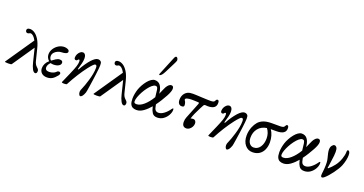

<svg xmlns="http://www.w3.org/2000/svg" viewBox="-40 -1559 4580 2417"><g transform="rotate(20 2249.5 -351.0)"><path d="M52 12Q9 12 9 4L266 -372Q229 -441 190 -441Q182 -441 174 -435Q165 -429 152 -429Q140 -429 132.5 -438Q125 -447 125 -460Q125 -490 168 -490Q197 -490 228.5 -470Q260 -450 288.5 -405Q317 -360 335 -286L371 -142Q377 -115 387.5 -97Q398 -79 411 -68Q426 -55 432 -45Q438 -35 438 -23Q438 -8 432 1.5Q426 11 415 11Q393 11 374.5 -24Q356 -59 344 -110L300 -288L100 5Q95 12 52 12Z M572 11Q526 11 499.5 -13.5Q473 -38 473 -79Q473 -109 488 -139Q503 -169 530 -190Q513 -205 502.5 -225.5Q492 -246 492 -271Q492 -310 514.5 -345.5Q537 -381 573.5 -403Q610 -425 651 -425Q674 -425 696 -415Q718 -405 718 -386Q718 -367 694 -358.5Q670 -350 642 -350Q613 -350 586 -337.5Q559 -325 542.5 -304.5Q526 -284 526 -258Q526 -242 533 -226.5Q540 -211 550 -206Q573 -224 599 -240.5Q625 -257 649 -257Q690 -257 690 -226Q690 -201 663.5 -185Q637 -169 594 -169Q573 -169 556 -175Q521 -141 521 -106Q521 -64 574 -64Q600 -64 625.5 -73.5Q651 -83 664 -98Q674 -109 686.5 -110.5Q699 -112 705 -107Q716 -101 714 -88.5Q712 -76 702 -63Q671 -24 641.5 -6.5Q612 11 572 11Z M1047 89Q1037 89 1029.5 73.5Q1022 58 1022 39Q1022 29 1025.5 17Q1029 5 1038 -14Q1046 -31 1058 -65Q1070 -99 1083 -142Q1096 -185 1104.5 -229.5Q1113 -274 1113 -312Q1113 -334 1107.5 -342Q1102 -350 1090 -350Q1081 -350 1061 -329.5Q1041 -309 1013 -273Q925 -159 839 3Q834 11 800 11Q771 11 771 2Q771 0 771.5 -1Q772 -2 773 -4L833 -141Q864 -212 876 -249.5Q888 -287 888 -315Q888 -339 878 -339Q870 -339 866 -334Q862 -329 857 -323.5Q852 -318 842 -318Q818 -318 818 -346Q818 -370 829 -391.5Q840 -413 856.5 -427Q873 -441 892 -441Q912 -441 924 -423Q936 -405 936 -375Q936 -344 927 -307.5Q918 -271 903 -221L913 -219Q939 -267 965.5 -305Q992 -343 1018 -372Q1043 -399 1064 -412Q1085 -425 1101 -425Q1127 -425 1142 -408Q1148 -402 1150 -389Q1152 -376 1152 -359Q1152 -344 1148.5 -311.5Q1145 -279 1140 -238Q1135 -197 1128.5 -153.5Q1122 -110 1116.5 -72.5Q1111 -35 1106.5 -9.5Q1102 16 1100 21Q1075 89 1047 89Z M1238 12Q1195 12 1195 4L1452 -372Q1415 -441 1376 -441Q1368 -441 1360 -435Q1351 -429 1338 -429Q1326 -429 1318.5 -438Q1311 -447 1311 -460Q1311 -490 1354 -490Q1383 -490 1414.5 -470Q1446 -450 1474.5 -405Q1503 -360 1521 -286L1557 -142Q1563 -115 1573.5 -97Q1584 -79 1597 -68Q1612 -55 1618 -45Q1624 -35 1624 -23Q1624 -8 1618 1.5Q1612 11 1601 11Q1579 11 1560.5 -24Q1542 -59 1530 -110L1486 -288L1286 5Q1281 12 1238 12Z M1770 11Q1745 11 1723.5 2Q1702 -7 1689 -32.5Q1676 -58 1676 -107Q1676 -139 1682 -171.5Q1688 -204 1697 -232Q1708 -265 1726.5 -298.5Q1745 -332 1768 -360.5Q1791 -389 1816 -406Q1841 -423 1864 -423Q1911 -423 1937 -389Q1963 -355 1970 -295Q1971 -289 1972 -280Q1985 -307 1996 -335Q2004 -356 2016.5 -379Q2029 -402 2045.5 -417.5Q2062 -433 2081 -433Q2111 -433 2111 -395Q2111 -360 2074 -292Q2053 -254 2029 -215Q2005 -176 1979 -141Q1980 -134 1981 -128Q1988 -82 2003 -66.5Q2018 -51 2043 -51Q2078 -51 2116.5 -80Q2155 -109 2186 -154Q2195 -166 2200 -166Q2207 -166 2207 -147Q2207 -115 2187 -78Q2167 -41 2131.5 -15Q2096 11 2049 11Q2002 11 1981.5 -20Q1961 -51 1953 -90Q1951 -97 1950 -104Q1908 -54 1862.5 -21.5Q1817 11 1770 11ZM1713 -87Q1713 -71 1720.5 -64.5Q1728 -58 1747 -58Q1792 -58 1843.5 -102.5Q1895 -147 1940 -222Q1934 -287 1929 -315.5Q1924 -344 1916.5 -351Q1909 -358 1895 -358Q1875 -358 1850.5 -337.5Q1826 -317 1801.5 -284.5Q1777 -252 1757 -215Q1737 -178 1725 -144Q1713 -110 1713 -87ZM1894 -502Q1889 -502 1889 -509Q1889 -511 1889.5 -513.5Q1890 -516 1891 -519L1987 -753Q2001 -791 2016 -791Q2027 -791 2034 -777.5Q2041 -764 2041 -752Q2041 -746 2035 -731Q2029 -716 2012 -684L1955 -571Q1921 -502 1894 -502Z M2441 14Q2383 14 2383 -53Q2383 -88 2395 -116L2478 -324Q2487 -346 2473 -347Q2453 -348 2429.5 -349Q2406 -350 2380 -350Q2346 -350 2322.5 -343Q2299 -336 2299 -323Q2299 -320 2300.5 -316Q2302 -312 2306 -307Q2313 -298 2317.5 -282Q2322 -266 2322 -252Q2322 -239 2314.5 -233.5Q2307 -228 2289 -228Q2266 -228 2251.5 -245.5Q2237 -263 2237 -297Q2237 -338 2255.5 -369Q2274 -400 2308 -415Q2331 -425 2376 -425Q2394 -425 2423.5 -423.5Q2453 -422 2493 -420Q2534 -418 2563 -417Q2592 -416 2608 -416Q2657 -416 2664 -436Q2674 -460 2688 -460Q2699 -460 2704.5 -452Q2710 -444 2710 -422Q2710 -341 2600 -341Q2590 -341 2582 -342Q2574 -343 2564 -343Q2552 -343 2545 -332L2518 -281Q2494 -235 2476 -194.5Q2458 -154 2449 -122Q2463 -128 2486 -128Q2503 -128 2513.5 -114.5Q2524 -101 2524 -81Q2524 -57 2512 -35.5Q2500 -14 2481 0Q2462 14 2441 14Z M3009 89Q2999 89 2991.5 73.5Q2984 58 2984 39Q2984 29 2987.5 17Q2991 5 3000 -14Q3008 -31 3020 -65Q3032 -99 3045 -142Q3058 -185 3066.5 -229.5Q3075 -274 3075 -312Q3075 -334 3069.5 -342Q3064 -350 3052 -350Q3043 -350 3023 -329.5Q3003 -309 2975 -273Q2887 -159 2801 3Q2796 11 2762 11Q2733 11 2733 2Q2733 0 2733.5 -1Q2734 -2 2735 -4L2795 -141Q2826 -212 2838 -249.5Q2850 -287 2850 -315Q2850 -339 2840 -339Q2832 -339 2828 -334Q2824 -329 2819 -323.5Q2814 -318 2804 -318Q2780 -318 2780 -346Q2780 -370 2791 -391.5Q2802 -413 2818.5 -427Q2835 -441 2854 -441Q2874 -441 2886 -423Q2898 -405 2898 -375Q2898 -344 2889 -307.5Q2880 -271 2865 -221L2875 -219Q2901 -267 2927.5 -305Q2954 -343 2980 -372Q3005 -399 3026 -412Q3047 -425 3063 -425Q3089 -425 3104 -408Q3110 -402 3112 -389Q3114 -376 3114 -359Q3114 -344 3110.5 -311.5Q3107 -279 3102 -238Q3097 -197 3090.5 -153.5Q3084 -110 3078.5 -72.5Q3073 -35 3068.5 -9.5Q3064 16 3062 21Q3037 89 3009 89Z M3325 11Q3263 11 3224 -37Q3185 -85 3185 -163Q3185 -195 3191.5 -225Q3198 -255 3209 -281Q3226 -322 3251.5 -352Q3277 -382 3320 -399Q3363 -416 3431 -416H3542Q3591 -416 3598 -436Q3603 -446 3609 -453Q3615 -460 3622 -460Q3643 -460 3643 -422Q3643 -341 3519 -341H3444Q3466 -311 3478.5 -268Q3491 -225 3491 -179Q3491 -126 3472 -82.5Q3453 -39 3416 -14Q3379 11 3325 11ZM3240 -155Q3240 -106 3262 -78Q3284 -50 3318 -50Q3371 -50 3403 -96Q3435 -142 3435 -212Q3435 -284 3394 -338Q3321 -327 3280.5 -277Q3240 -227 3240 -155Z M3738 11Q3713 11 3691.5 2Q3670 -7 3657 -32.5Q3644 -58 3644 -107Q3644 -139 3650 -171.5Q3656 -204 3665 -232Q3676 -265 3694.5 -298.5Q3713 -332 3736 -360.5Q3759 -389 3784 -406Q3809 -423 3832 -423Q3879 -423 3905 -389Q3931 -355 3938 -295Q3939 -289 3940 -280Q3953 -307 3964 -335Q3972 -356 3984.5 -379Q3997 -402 4013.5 -417.5Q4030 -433 4049 -433Q4079 -433 4079 -395Q4079 -360 4042 -292Q4021 -254 3997 -215Q3973 -176 3947 -141Q3948 -134 3949 -128Q3956 -82 3971 -66.5Q3986 -51 4011 -51Q4046 -51 4084.5 -80Q4123 -109 4154 -154Q4163 -166 4168 -166Q4175 -166 4175 -147Q4175 -115 4155 -78Q4135 -41 4099.5 -15Q4064 11 4017 11Q3970 11 3949.5 -20Q3929 -51 3921 -90Q3919 -97 3918 -104Q3876 -54 3830.5 -21.5Q3785 11 3738 11ZM3681 -87Q3681 -71 3688.5 -64.5Q3696 -58 3715 -58Q3760 -58 3811.5 -102.5Q3863 -147 3908 -222Q3902 -287 3897 -315.5Q3892 -344 3884.5 -351Q3877 -358 3863 -358Q3843 -358 3818.5 -337.5Q3794 -317 3769.5 -284.5Q3745 -252 3725 -215Q3705 -178 3693 -144Q3681 -110 3681 -87Z M4258 10Q4240 10 4240 -17Q4240 -26 4241 -38Q4242 -50 4245 -72Q4247 -87 4248.5 -111.5Q4250 -136 4250 -155Q4250 -195 4246.5 -214Q4243 -233 4242 -237Q4232 -272 4226 -302Q4220 -332 4220 -349Q4220 -384 4236 -405Q4252 -426 4268 -426Q4285 -426 4297.5 -409Q4310 -392 4310 -351Q4310 -307 4299 -236Q4292 -184 4288.5 -159.5Q4285 -135 4283 -128L4290 -124Q4329 -156 4363.5 -200Q4398 -244 4418 -302Q4426 -325 4431.5 -349.5Q4437 -374 4437 -391Q4437 -424 4449 -424Q4478 -424 4478 -367Q4478 -337 4470 -299Q4462 -261 4447 -223Q4437 -198 4418 -167Q4399 -136 4376 -105Q4353 -74 4330 -48Q4307 -22 4288 -6Q4269 10 4258 10Z"/></g></svg>

Font: Junicode
Style: Italic
Weight: 400
Italic angle: -11°
Designer: Peter S. Baker
Version: Version 2.100; ttfautohint (v1.8.4)